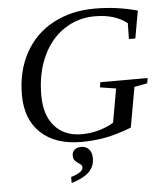

<svg xmlns="http://www.w3.org/2000/svg" viewBox="-58 -713 839 978"><g transform="rotate(-5 361.0 -224.5)"><path d="M336.9 8.8Q203.6 8.8 129.4 -61.3Q55.2 -131.3 55.2 -255.4Q55.2 -377.9 106 -470.2Q156.7 -562.5 249.5 -612.3Q342.3 -662.1 462.4 -662.1Q575.2 -662.1 680.7 -632.8L655.8 -492.2H623L624.5 -573.2Q562.5 -623 459.5 -623Q373 -623 302.7 -576.4Q232.4 -529.8 192.9 -443.8Q153.3 -357.9 153.3 -245.6Q153.3 -144 203.4 -87.2Q253.4 -30.3 343.3 -30.3Q386.7 -30.3 430.7 -42.7Q474.6 -55.2 505.4 -74.7L536.1 -247.1L454.6 -259.8L459 -286.1H700.7L696.3 -259.8L629.9 -247.1L593.3 -42Q519.5 -13.7 460 -2.4Q400.4 8.8 336.9 8.8ZM387.2 95.7Q387.2 138.7 358.6 166.5Q330.1 194.3 268.6 212.9V182.1Q330.1 163.6 330.1 138.7Q330.1 128.4 323.2 123Q316.4 117.7 308.1 112.3Q299.8 106.9 293 98.6Q286.1 90.3 286.1 73.7Q286.1 55.2 299.3 44.4Q312.5 33.7 331.5 33.7Q356.4 33.7 371.8 50Q387.2 66.4 387.2 95.7Z"/></g></svg>

Font: Tinos
Style: Italic
Weight: 400
Italic angle: -16.333°
Designer: Steve Matteson
Foundry: Monotype Imaging Inc.
Version: Version 1.32